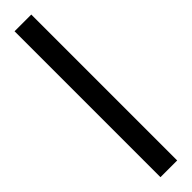

<svg xmlns="http://www.w3.org/2000/svg" viewBox="32 -224 495 495"><g transform="rotate(45 279.5 23.5)"><path d="M545 -7H13V54H545Z"/></g></svg>

Font: Bithumb Trading Sans
Style: Regular
Weight: 400
Designer: HamHyungwon
Foundry: Bithumb
Version: Version 1.300;FEAKit 1.0